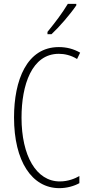

<svg xmlns="http://www.w3.org/2000/svg" viewBox="-20 -969 461 999"><path d="M377 -941V-949H333C302 -898 270 -856 227 -803V-791H248C288 -828 345 -894 377 -941ZM286 -689C315 -689 349 -682 381 -662L397 -695C362 -715 326 -724 286 -724C119 -724 53 -551 53 -358C53 -130 146 10 289 10C328 10 366 -1 393 -16V-53C370 -40 335 -25 291 -25C169 -25 92 -158 92 -357C92 -526 145 -689 286 -689Z"/></svg>

Font: Noto Sans Telugu ExtraCondensed ExtraLight
Style: Regular
Weight: 200
Width: 2
Designer: Jelle Bosma - Monotype Design Team
Foundry: Monotype Imaging Inc.
Version: Version 2.005